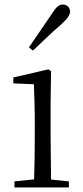

<svg xmlns="http://www.w3.org/2000/svg" viewBox="-20 -830 368 850"><path d="M108 -620 126 -606C169 -647 210 -687 251 -722C279 -748 290 -763 290 -779C290 -799 274 -810 259 -810C241 -810 228 -799 209 -768C176 -719 142 -670 108 -620ZM130 0H285V-27L206 -35L204 -227V-378L206 -515L194 -523L39 -487V-461L130 -457C132 -407 134 -352 134 -285V-227C134 -173 133 -91 131 -36L44 -27V0Z"/></svg>

Font: Noto Serif CJK TC Light
Style: Regular
Weight: 300
Designer: Ryoko NISHIZUKA 西塚涼子 (kana & ideographs); Frank Grießhammer (Latin, Greek & Cyrillic); Wenlong ZHANG 张文龙 (bopomofo); San
Foundry: Adobe
Version: Version 2.001;hotconv 1.1.0;makeotfexe 2.6.0